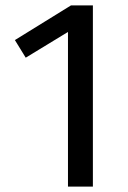

<svg xmlns="http://www.w3.org/2000/svg" viewBox="-20 -689 473 709"><path d="M323 0H231V-571L75 -476L35 -541L242 -669H323Z"/></svg>

Font: Fira Sans
Style: Regular
Weight: 400
Designer: bBox Type GmbH & Carrois Corporate GbR & Edenspiekermann AG
Foundry: bBox Type GmbH & Carrois Corporate GbR & Edenspiekermann AG
Version: Version 4.301